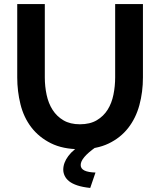

<svg xmlns="http://www.w3.org/2000/svg" viewBox="-20 -730 790 947"><path d="M375 6Q290 6 231 -23.5Q172 -53 134.5 -102Q97 -151 81 -215.5Q65 -280 65 -348V-710H201V-348Q201 -304 210 -262Q219 -220 239.5 -188Q260 -156 293 -136.5Q326 -117 374 -117Q424 -117 457.5 -137Q491 -157 511 -189Q531 -221 539.5 -263Q548 -305 548 -348V-710H685V-348Q685 -276 667.5 -211.5Q650 -147 612 -98.5Q574 -50 515.5 -22Q457 6 375 6ZM292 107Q292 73 317 39.5Q342 6 394 -24H436L452 -4Q414 23 396 44.5Q378 66 378 84Q378 102 396.5 111Q415 120 451 121L425 197Q387 193 361.5 184.5Q336 176 321 164Q306 152 299 137Q292 122 292 107Z"/></svg>

Font: Rising Sun
Style: Bold
Weight: 700
Designer: Matt McInerney, Pablo Impallari, Rodrigo Fuenzalida (Raleway font), Stephen Hutchings (Greek), Cristiano Sobral (main ch
Foundry: The Rising Sun Project Authors
Version: Version 4.327; ttfautohint (v1.8.4.7-5d5b-dirty)